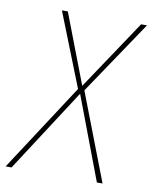

<svg xmlns="http://www.w3.org/2000/svg" viewBox="-102 -740 635 800"><g transform="rotate(10 216.0 -340.5)"><path d="M455 -681 245 -369 387 0H363L230 -352L2 0H-23L218 -370L95 -681H120L233 -386L430 -681Z"/></g></svg>

Font: Fira Sans Condensed Thin
Style: Italic
Weight: 250
Width: 3
Italic angle: -8°
Designer: Carrois Corporate & Edenspiekermann AG
Foundry: Carrois Corporate GbR & Edenspiekermann AG
Version: Version 4.203